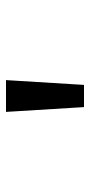

<svg xmlns="http://www.w3.org/2000/svg" viewBox="150 -929 300 640"><g transform="rotate(-90 300.0 -609.0)"><path d="M247 -739H353L337 -479H263Z"/></g></svg>

Font: FiraDG Mono
Style: Regular
Weight: 400
Designer: Carrois Corporate & Edenspiekermann AG
Foundry: Carrois Corporate GbR & Edenspiekermann AG
Version: Version 3.206